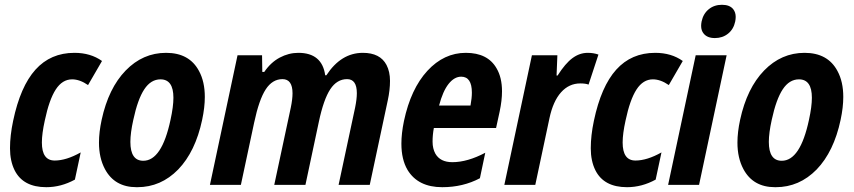

<svg xmlns="http://www.w3.org/2000/svg" viewBox="-20 -776 3585 806"><path d="M155.8 -177.7Q155.8 -102.1 209.5 -102.1Q258.3 -102.1 318.8 -136.2L294.4 -22Q236.3 9.8 174.3 9.8Q77.1 9.8 41.5 -61Q22 -100.1 22 -153.6Q22 -207 35.2 -269Q65.4 -413.1 128.9 -483.6Q192.4 -554.2 292.5 -554.2Q360.4 -554.2 408.2 -520L349.6 -418.9Q314.9 -442.9 282.7 -442.9Q241.7 -442.9 214.1 -400.4Q186.5 -357.9 168 -270Q155.8 -214.8 155.8 -177.7Z M406.7 -272.9Q435.5 -405.8 507.6 -480Q579.6 -554.2 677.2 -554.2Q774.9 -554.2 815.4 -478Q839.8 -433.1 839.8 -369.1Q839.8 -325.2 828.6 -272.9Q800.3 -139.6 728 -64.5Q655.3 9.8 556.6 9.8Q554.7 9.8 553.2 9.8Q460.9 9.8 420.4 -66.4Q395.5 -113.3 395.5 -177.2Q395.5 -221.2 406.7 -272.9ZM708 -365.7Q708 -442.9 653.8 -442.9Q613.3 -442.9 585.7 -401.1Q558.1 -359.4 539.6 -272.9Q527.3 -217.8 527.3 -180.2Q527.3 -101.1 581.5 -101.1Q659.2 -101.1 695.8 -272.9Q708 -328.6 708 -365.7Z M1503.4 -554.2Q1575.7 -554.2 1602.5 -503.4Q1617.2 -475.1 1617.2 -436.5Q1617.2 -397.9 1607.9 -355L1532.2 0H1401.4L1470.7 -324.2Q1478 -359.9 1478 -384.8Q1478 -443.8 1437 -443.8Q1394.5 -443.8 1366.5 -401.4Q1338.4 -358.9 1318.4 -264.2L1262.2 0H1131.3L1200.7 -324.2Q1208 -359.4 1208 -384.3Q1208 -443.8 1165.8 -443.8Q1123.5 -443.8 1095.5 -400.9Q1067.4 -357.9 1046.9 -261.2L991.2 0H861.3L977.1 -543.9H1080.1L1081.1 -474.1H1089.4Q1116.7 -514.2 1154.3 -534.2Q1191.9 -554.2 1232.4 -554.2Q1332 -554.2 1345.2 -460H1350.1Q1411.6 -554.2 1503.4 -554.2Z M1836.4 9.8Q1734.9 9.8 1690.9 -62.5Q1665 -106.4 1665 -172.9Q1665 -215.8 1675.8 -268.1Q1704.6 -403.3 1774.2 -478.8Q1843.8 -554.2 1935.5 -554.2Q2027.3 -554.2 2064.5 -489.3Q2087.4 -450.7 2087.4 -392.6Q2087.4 -354.5 2077.6 -308.1L2062.5 -238.8H1801.3Q1795.9 -210 1795.9 -181.2Q1795.9 -152.3 1807.6 -130.9Q1828.1 -95.2 1878.9 -95.2Q1942.4 -95.2 2017.1 -134.8L1994.6 -27.8Q1923.8 9.8 1836.4 9.8ZM1960.9 -387.2Q1960.9 -454.1 1916 -454.1Q1887.2 -454.1 1863 -423.6Q1838.9 -393.1 1823.2 -333H1955.1Q1960.9 -364.3 1960.9 -387.2Z M2447.3 -554.2Q2471.7 -554.2 2492.2 -546.9L2450.7 -420.9Q2438 -425.8 2416 -425.8Q2368.7 -425.8 2335.2 -388.4Q2301.8 -351.1 2286.6 -279.8L2227.1 0H2097.2L2212.9 -543.9H2319.8L2316.4 -459H2320.8Q2353 -509.8 2383.1 -532Q2413.1 -554.2 2447.3 -554.2Z M2593.8 -177.7Q2593.8 -102.1 2647.5 -102.1Q2696.3 -102.1 2756.8 -136.2L2732.4 -22Q2674.3 9.8 2612.3 9.8Q2515.1 9.8 2479.5 -61Q2460 -100.1 2460 -153.6Q2460 -207 2473.1 -269Q2503.4 -413.1 2566.9 -483.6Q2630.4 -554.2 2730.5 -554.2Q2798.3 -554.2 2846.2 -520L2787.6 -418.9Q2752.9 -442.9 2720.7 -442.9Q2679.7 -442.9 2652.1 -400.4Q2624.5 -357.9 2606 -270Q2593.8 -214.8 2593.8 -177.7Z M3058.1 -737.3Q3068.4 -724.1 3068.4 -705.1Q3068.4 -696.3 3066.4 -686Q3059.6 -653.3 3036.4 -634.8Q3013.2 -616.2 2981.2 -616.2Q2949.2 -616.2 2934.1 -634.8Q2923.3 -647.5 2923.3 -667.5Q2923.3 -675.8 2925.3 -686Q2932.1 -718.3 2955.1 -737.1Q2978 -755.9 3010.7 -755.9Q3043.5 -755.9 3058.1 -737.3ZM2914.6 0H2784.7L2900.4 -543.9H3030.3Z M3086.9 -272.9Q3115.7 -405.8 3187.7 -480Q3259.8 -554.2 3357.4 -554.2Q3455.1 -554.2 3495.6 -478Q3520 -433.1 3520 -369.1Q3520 -325.2 3508.8 -272.9Q3480.5 -139.6 3408.2 -64.5Q3335.4 9.8 3236.8 9.8Q3234.9 9.8 3233.4 9.8Q3141.1 9.8 3100.6 -66.4Q3075.7 -113.3 3075.7 -177.2Q3075.7 -221.2 3086.9 -272.9ZM3388.2 -365.7Q3388.2 -442.9 3334 -442.9Q3293.5 -442.9 3265.9 -401.1Q3238.3 -359.4 3219.7 -272.9Q3207.5 -217.8 3207.5 -180.2Q3207.5 -101.1 3261.7 -101.1Q3339.4 -101.1 3376 -272.9Q3388.2 -328.6 3388.2 -365.7Z"/></svg>

Font: Open Sans Hebrew Condensed
Style: Bold Italic
Weight: 700
Width: 3
Italic angle: -12°
Foundry: Ascender Corporation, Yanek Iontef
Version: Version 2.001;PS 002.001;hotconv 1.0.70;makeotf.lib2.5.58329